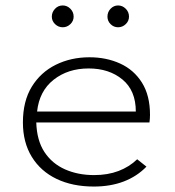

<svg xmlns="http://www.w3.org/2000/svg" viewBox="-20 -674 640 704"><path d="M324 10Q246 10 187.5 -18Q129 -46 96.5 -99Q64 -152 64 -225Q64 -303 96.5 -356Q129 -409 184.5 -436.5Q240 -464 308 -464Q370 -464 420.5 -441Q471 -418 500.5 -371Q530 -324 530 -253Q530 -245 529.5 -239Q529 -233 528 -225H113Q115 -159 143 -116.5Q171 -74 218.5 -53Q266 -32 325 -32Q375 -32 414.5 -47Q454 -62 483 -90L517 -63Q482 -27 433.5 -8.5Q385 10 324 10ZM116 -265H478Q478 -342 429 -382.5Q380 -423 305 -423Q229 -423 176.5 -381.5Q124 -340 116 -265ZM210 -574Q194 -574 182 -585.5Q170 -597 170 -613Q170 -629 181.5 -641.5Q193 -654 210 -654Q226 -654 238 -642Q250 -630 250 -613Q250 -597 238 -585.5Q226 -574 210 -574ZM413 -574Q397 -574 385.5 -585.5Q374 -597 374 -613Q374 -630 385.5 -642Q397 -654 413 -654Q429 -654 441 -642Q453 -630 453 -613Q453 -597 441 -585.5Q429 -574 413 -574Z"/></svg>

Font: Inconsolata Expanded Light
Style: Regular
Weight: 300
Width: 7
Monospace: yes
Designer: Raph Levien, Cyreal, Brenton Simpson
Foundry: Raph Levien, Cyreal, Google
Version: Version 3.001; ttfautohint (v1.8.2.53-6de2)